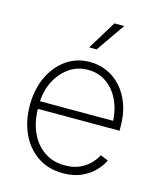

<svg xmlns="http://www.w3.org/2000/svg" viewBox="-116 -852 791 947"><g transform="rotate(15 279.5 -378.0)"><path d="M294.4 11.7Q220.7 11.7 166 -24.9Q111.3 -61.5 81.3 -125.5Q51.3 -189.5 51.3 -270.5Q51.3 -352.1 81.3 -416Q111.3 -480 163.8 -516.6Q216.3 -553.2 283.7 -553.2Q330.1 -553.2 371.1 -535.2Q412.1 -517.1 443.6 -482.2Q475.1 -447.3 493.2 -397.2Q511.2 -347.2 511.2 -283.7V-263.2H79.1V-302.2H487.8L468.3 -286.6Q468.3 -350.1 445.3 -401.6Q422.4 -453.1 380.9 -483.2Q339.4 -513.2 283.7 -513.2Q229.5 -513.2 186.8 -482.7Q144 -452.1 119.1 -400.9Q94.2 -349.6 94.2 -286.1V-268.1Q94.2 -199.7 118.2 -145.5Q142.1 -91.3 187 -59.8Q231.9 -28.3 294.4 -28.3Q339.4 -28.3 371.1 -43.5Q402.8 -58.6 423.3 -80.6Q443.8 -102.5 453.6 -122.6L493.2 -106.4Q481 -79.1 454.8 -51.8Q428.7 -24.4 388.7 -6.3Q348.6 11.7 294.4 11.7ZM260.3 -621.6 349.6 -768.1H399.9L298.3 -621.6Z"/></g></svg>

Font: Inter Tight ExtraLight
Style: Regular
Weight: 250
Designer: Rasmus Andersson
Foundry: rsms
Version: Version 3.004